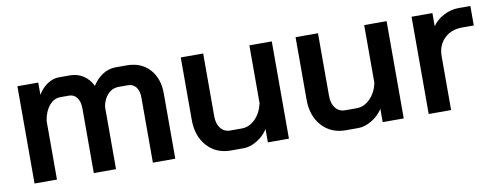

<svg xmlns="http://www.w3.org/2000/svg" viewBox="-50 -734 2495 970"><g transform="rotate(-10 1198.0 -249.5)"><path d="M786 -334V0H671V-335Q671 -368 656 -387.5Q641 -407 616 -407H568Q535 -407 512 -383.5Q489 -360 482 -320V0H368V-332Q368 -366 353 -386.5Q338 -407 313 -407H268Q235 -407 210.5 -377.5Q186 -348 179 -301V0H64V-499H171V-436Q190 -469 219 -488Q248 -507 278 -507H335Q373 -507 403 -487.5Q433 -468 450 -433Q472 -468 503 -487.5Q534 -507 569 -507H626Q699 -507 742.5 -460Q786 -413 786 -334Z M902 -178V-499H1017V-176Q1017 -138 1035.5 -115Q1054 -92 1084 -92H1144Q1182 -92 1212.5 -122.5Q1243 -153 1254 -202V-499H1369V0H1261V-68Q1239 -34 1203.5 -13Q1168 8 1136 8H1070Q995 8 948.5 -43.5Q902 -95 902 -178Z M1491 -178V-499H1606V-176Q1606 -138 1624.5 -115Q1643 -92 1673 -92H1733Q1771 -92 1801.5 -122.5Q1832 -153 1843 -202V-499H1958V0H1850V-68Q1828 -34 1792.5 -13Q1757 8 1725 8H1659Q1584 8 1537.5 -43.5Q1491 -95 1491 -178Z M2086 -499H2193V-431Q2213 -462 2250.5 -481.5Q2288 -501 2328 -501H2388V-401H2328Q2271 -401 2236 -366Q2201 -331 2201 -275V0H2086Z"/></g></svg>

Font: Bai Jamjuree SemiBold
Style: Regular
Weight: 600
Version: Version 1.000; ttfautohint (v1.6)